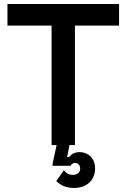

<svg xmlns="http://www.w3.org/2000/svg" viewBox="-20 -720 628 953"><path d="M352 0V-593H571V-700H17V-593H236V0H261L241 93V103H331C334 94 342 89 353 89C368 89 378 101 378 117C378 137 362 148 342 148C321 148 308 139 297 125L259 179C278 196 302 213 348 213C407 213 452 177 452 116C452 65 417 35 375 35C349 35 332 47 323 60H313L325 0Z"/></svg>

Font: Space Text SemiBold
Style: Regular
Weight: 600
Designer: Florian Karsten (Space Text), Colophon Foundry (Space Mono)
Foundry: Florian Karsten
Version: Version 1.003;PS 001.003;hotconv 1.0.88;makeotf.lib2.5.64775